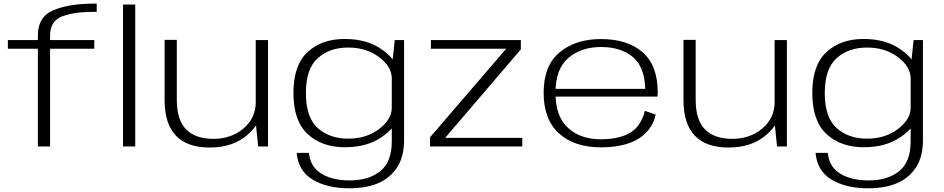

<svg xmlns="http://www.w3.org/2000/svg" viewBox="-20 -810 5221 1062"><path d="M189.5 0H257V-540.5H501.5V-588.5H257V-612.5Q257 -694.5 324.2 -719.5Q391.5 -744.5 495 -744.5H515V-790H497.5Q365 -790 277.2 -754.2Q189.5 -718.5 189.5 -613V-588.5H23.5V-540.5H189.5ZM660.5 0H728V-785H660.5Z M1408 0H1462.5V-588.5H1394.5V-132.5ZM958 -589.5H890.5V-255.5Q890.5 -125.5 953 -59.8Q1015.5 6 1139.5 6Q1268.5 6 1348.5 -63.8Q1428.5 -133.5 1428.5 -215L1395 -248.5Q1395 -157 1327 -99.5Q1259 -42 1160 -42Q1061.5 -42 1009.8 -94Q958 -146 958 -259Z M1911.5 231.5Q2001.5 231.5 2067 205.2Q2132.5 179 2173.8 119.8Q2215 60.5 2215 -35.5V-588.5H2163.5L2147 -435V-27.5Q2147 85.5 2083.5 136.8Q2020 188 1914 188Q1850.5 188 1800.8 171Q1751 154 1722.8 121.2Q1694.5 88.5 1688.5 35.5H1621Q1630 136.5 1710.2 184Q1790.5 231.5 1911.5 231.5ZM1887.5 4.5Q2011.5 4.5 2093.5 -53.2Q2175.5 -111 2175.5 -163.5L2147 -214Q2147 -150 2076.8 -96.5Q2006.5 -43 1906 -43Q1803 -43 1737.5 -101.8Q1672 -160.5 1672 -295Q1672 -429.5 1737.5 -488.2Q1803 -547 1906 -547Q2006.5 -547 2076.8 -494Q2147 -441 2147 -377L2174.5 -426Q2174.5 -477.5 2092.5 -536Q2010.5 -594.5 1886.5 -594.5Q1760 -594.5 1681.5 -522.2Q1603 -450 1603 -295.5Q1603 -141 1682 -68.2Q1761 4.5 1887.5 4.5Z M2358.5 0H2869V-47.5H2444V-49.5L2861 -537V-588.5H2363.5V-540.5H2779.5V-540L2358.5 -50.5Z M3305.5 5V-39.5Q3189 -39.5 3121 -103.5Q3052.5 -166.5 3052.5 -296Q3052.5 -430 3124.5 -490Q3196 -550 3304.5 -550Q3416 -550 3483 -492.5Q3545.5 -438 3549 -318.5H3043V-275.5H3616.5Q3618 -287 3618 -299.5Q3618 -447.5 3534.5 -521Q3450.5 -594 3304.5 -594Q3164 -594 3076 -521Q2987 -448 2987 -296.5Q2987 -148.5 3072.5 -71.5Q3157 5 3305.5 5ZM3305.5 -39.5V5Q3391 5 3454.5 -16.5Q3518.5 -37.5 3557.5 -80.5Q3596 -122.5 3606.5 -176.5L3546.5 -197Q3536.5 -151 3508.5 -113.5Q3479 -76 3425.5 -57.5Q3372 -39.5 3305.5 -39.5Z M4278 0H4332.5V-588.5H4264.5V-132.5ZM3828 -589.5H3760.5V-255.5Q3760.5 -125.5 3823 -59.8Q3885.5 6 4009.5 6Q4138.5 6 4218.5 -63.8Q4298.5 -133.5 4298.5 -215L4265 -248.5Q4265 -157 4197 -99.5Q4129 -42 4030 -42Q3931.5 -42 3879.8 -94Q3828 -146 3828 -259Z M4781.5 231.5Q4871.5 231.5 4937 205.2Q5002.5 179 5043.8 119.8Q5085 60.5 5085 -35.5V-588.5H5033.5L5017 -435V-27.5Q5017 85.5 4953.5 136.8Q4890 188 4784 188Q4720.5 188 4670.8 171Q4621 154 4592.8 121.2Q4564.5 88.5 4558.5 35.5H4491Q4500 136.5 4580.2 184Q4660.5 231.5 4781.5 231.5ZM4757.5 4.5Q4881.5 4.5 4963.5 -53.2Q5045.5 -111 5045.5 -163.5L5017 -214Q5017 -150 4946.8 -96.5Q4876.5 -43 4776 -43Q4673 -43 4607.5 -101.8Q4542 -160.5 4542 -295Q4542 -429.5 4607.5 -488.2Q4673 -547 4776 -547Q4876.5 -547 4946.8 -494Q5017 -441 5017 -377L5044.5 -426Q5044.5 -477.5 4962.5 -536Q4880.5 -594.5 4756.5 -594.5Q4630 -594.5 4551.5 -522.2Q4473 -450 4473 -295.5Q4473 -141 4552 -68.2Q4631 4.5 4757.5 4.5Z"/></svg>

Font: Anybody Expanded Light
Style: Regular
Weight: 300
Width: 7
Version: Version 1.113;gftools[0.9.25]